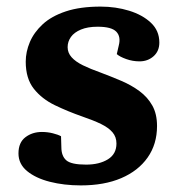

<svg xmlns="http://www.w3.org/2000/svg" viewBox="-20 -548 538 582"><path d="M241 -49Q281 -49 307 -65Q333 -81 333 -113Q333 -133 321 -147Q309 -161 286.5 -172Q264 -183 229 -195Q186 -210 146.5 -229Q107 -248 82.5 -279Q58 -310 58 -361Q58 -391 70.5 -420.5Q83 -450 109.5 -474.5Q136 -499 179.5 -513.5Q223 -528 285 -528Q331 -528 371.5 -515.5Q412 -503 437.5 -479Q463 -455 463 -419Q463 -393 445.5 -377.5Q428 -362 403 -362Q382 -362 362.5 -369Q343 -376 334 -384L340 -410Q347 -437 332.5 -452Q318 -467 276 -467Q246 -467 225.5 -458.5Q205 -450 195 -436Q185 -422 185 -405Q185 -388 197 -374.5Q209 -361 231.5 -350Q254 -339 285 -328Q317 -316 347.5 -303Q378 -290 402.5 -272Q427 -254 441.5 -228.5Q456 -203 456 -166Q456 -111 427.5 -70.5Q399 -30 347.5 -8Q296 14 225 14Q174 14 131 3Q88 -8 62 -29.5Q36 -51 36 -83Q36 -116 57 -132Q78 -148 107 -148Q124 -148 140 -144Q156 -140 165 -135L166 -102Q166 -75 181 -62Q196 -49 241 -49Z"/></svg>

Font: Literata 18pt
Style: Bold Italic
Weight: 700
Italic angle: -2°
Designer: Latin by Veronika Burian and Jose Scaglione. Greek by Irene Vlachou. Cyrillic by Vera Evstafieva
Foundry: TypeTogether
Version: Version 3.103;gftools[0.9.29]